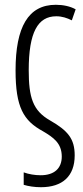

<svg xmlns="http://www.w3.org/2000/svg" viewBox="-20 -562 348 802"><path d="M151 220C241 220 292 174 292 87C292 18 264 -16 189 -59C117 -100 100 -155 100 -269C100 -427 138 -494 215 -494C239 -494 260 -487 280 -477L296 -523C273 -536 243 -542 213 -542C98 -542 45 -449 45 -268C45 -114 78 -58 159 -14C203 12 238 36 238 92C238 141 207 170 150 170C126 170 101 166 79 158V210C99 216 124 220 151 220Z"/></svg>

Font: Noto Sans UI Condensed Light
Style: Regular
Weight: 300
Width: 3
Designer: Monotype Design Team
Foundry: Monotype Imaging Inc.
Version: Version 1.901